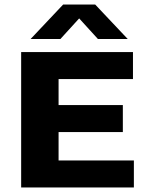

<svg xmlns="http://www.w3.org/2000/svg" viewBox="-20 -824 650 844"><path d="M73 0V-595H564.5V-476.5H237.5V-118.5H568.5V0ZM163 -243.5V-362H520V-243.5ZM114.5 -652.5 257.5 -804H398.5L541.5 -652.5H410.5L314 -758.5H342L245.5 -652.5Z"/></svg>

Font: Encode Sans SC SemiExpanded
Style: Bold
Weight: 700
Width: 6
Designer: Multiple Designers
Foundry: Impallari Type
Version: Version 3.002